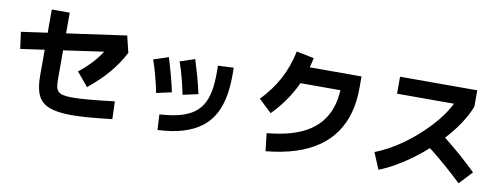

<svg xmlns="http://www.w3.org/2000/svg" viewBox="-67 -1163 4134 1582"><g transform="rotate(10 2000.0 -372.0)"><path d="M572 40Q453 40 385 14Q317 -12 289 -72Q261 -132 261 -232V-789H411V-232Q411 -196 415.5 -171.5Q420 -147 434 -132Q448 -117 477 -110.5Q506 -104 554 -104Q609 -104 694 -111.5Q779 -119 904 -134L909 14Q805 26 721.5 33Q638 40 572 40ZM658 -210 562 -324Q623 -372 670 -423Q717 -474 752 -530L777 -526L61 -424L42 -564L910 -686L944 -547Q897 -455 826.5 -372Q756 -289 658 -210Z M1291 37 1284 -92Q1382 -98 1453 -117Q1524 -136 1572 -171.5Q1620 -207 1647 -262Q1674 -317 1683.5 -393Q1693 -469 1689 -571L1820 -577Q1825 -454 1809.5 -357.5Q1794 -261 1756 -189.5Q1718 -118 1654.5 -70Q1591 -22 1501 5Q1411 32 1291 37ZM1227 -261Q1213 -330 1195 -398Q1177 -466 1155 -529L1279 -570Q1302 -496 1320.5 -428Q1339 -360 1354 -289ZM1444 -284Q1430 -352 1413 -418Q1396 -484 1372 -551L1496 -592Q1519 -518 1538 -450Q1557 -382 1572 -312Z M2198 55 2181 -93Q2298 -104 2386.5 -130.5Q2475 -157 2538 -199.5Q2601 -242 2641.5 -300Q2682 -358 2701 -431Q2720 -504 2720 -591L2763 -547H2318V-689H2870V-591Q2870 -480 2844.5 -386Q2819 -292 2766.5 -216Q2714 -140 2634 -84Q2554 -28 2445 7Q2336 42 2198 55ZM2185 -261 2077 -363Q2169 -458 2226 -565Q2283 -672 2309 -799L2456 -769Q2396 -475 2185 -261Z M3141 44 3083 -94Q3137 -115 3194.5 -146Q3252 -177 3308 -217Q3364 -257 3417 -303.5Q3470 -350 3517 -400.5Q3564 -451 3601.5 -504Q3639 -557 3664 -610L3701 -600H3183V-742H3829V-606Q3804 -541 3762.5 -475.5Q3721 -410 3666.5 -346.5Q3612 -283 3548.5 -224Q3485 -165 3417 -114.5Q3349 -64 3279 -23.5Q3209 17 3141 44ZM3810 39Q3779 10 3747 -19.5Q3715 -49 3682 -78Q3649 -107 3616.5 -134Q3584 -161 3553 -185.5Q3522 -210 3493 -231L3580 -354Q3610 -332 3643.5 -305.5Q3677 -279 3711.5 -250.5Q3746 -222 3780 -192Q3814 -162 3847.5 -131Q3881 -100 3912 -70Z"/></g></svg>

Font: Murecho Thin
Style: Bold
Weight: 700
Version: Version 1.010